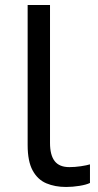

<svg xmlns="http://www.w3.org/2000/svg" viewBox="-20 -734 388 764"><path d="M243 10Q199 10 164.5 -4.5Q130 -19 110 -55.5Q90 -92 90 -157V-714H179V-165Q179 -117 197.5 -93Q216 -69 256 -69Q278 -69 301.5 -72.5Q325 -76 338 -80V-6Q324 1 296.5 5.5Q269 10 243 10Z"/></svg>

Font: hexugurmukhi05
Style: Book
Weight: 400
Designer: Jelle Bosma - Monotype Design Team
Foundry: Monotype Imaging Inc.
Version: Version 2.003